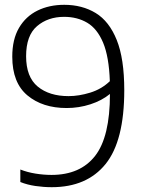

<svg xmlns="http://www.w3.org/2000/svg" viewBox="-20 -769 602 798"><path d="M247 -749Q321.5 -749 377.8 -714.8Q434 -680.5 465.2 -602.8Q496.5 -525 496.5 -394Q496.5 -183.5 418.8 -87.2Q341 9 195 9Q161 9 127 4Q93 -1 64.5 -12.5V-64.5Q93.5 -53 127.5 -47.5Q161.5 -42 194 -42Q313.5 -42 375.2 -121Q437 -200 437 -378.5Q403.5 -351 355.8 -335.5Q308 -320 257 -320Q157 -320 94 -372.5Q31 -425 31 -533.5Q31 -605.5 59 -653.2Q87 -701 135.8 -725Q184.5 -749 247 -749ZM265 -369.5Q308 -369.5 355 -384Q402 -398.5 436.5 -431.5Q433 -533.5 408.5 -591.8Q384 -650 342.5 -674.5Q301 -699 246.5 -699Q179 -699 133.8 -660.2Q88.5 -621.5 88.5 -535.5Q88.5 -449 136.8 -409.2Q185 -369.5 265 -369.5Z"/></svg>

Font: Encode Sans Lt
Style: Regular
Weight: 300
Designer: Multiple Designers
Foundry: Impallari Type
Version: Version 3.002; ttfautohint (v1.8.3) -l 8 -r 50 -G 200 -x 14 